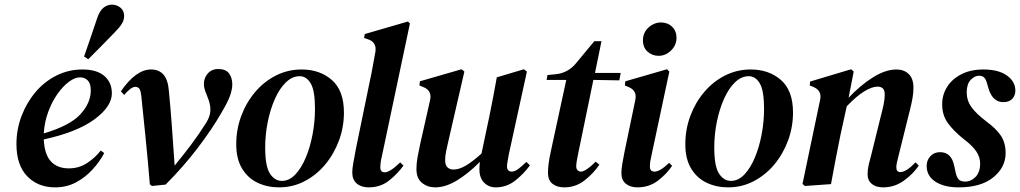

<svg xmlns="http://www.w3.org/2000/svg" viewBox="-20 -795 4404 829"><path d="M218 14Q144 14 97.5 -34Q51 -82 51 -173Q51 -236 73 -294Q95 -352 133.5 -397.5Q172 -443 224 -469Q276 -495 336 -495Q398 -495 430.5 -467Q463 -439 463 -392Q463 -335 387.5 -279.5Q312 -224 169 -193Q172 -128 200 -98Q228 -68 277 -68Q321 -68 356 -91Q391 -114 415 -145L430 -134Q410 -96 378.5 -62Q347 -28 307 -7Q267 14 218 14ZM326 -461Q303 -461 277 -441.5Q251 -422 227.5 -388.5Q204 -355 188 -311.5Q172 -268 169 -219Q281 -252 326.5 -301Q372 -350 372 -405Q372 -434 359 -447.5Q346 -461 326 -461ZM343 -551Q357 -592 371 -632Q385 -672 398 -712Q409 -747 426 -761Q443 -775 463 -775Q484 -775 500 -762Q516 -749 516 -726Q516 -708 505.5 -691.5Q495 -675 475 -655Q446 -625 418 -596.5Q390 -568 361 -539Z M636 8 627 1Q618 -108 608.5 -201Q599 -294 590 -382Q587 -407 580.5 -413.5Q574 -420 564 -420Q546 -420 516 -385L502 -401Q567 -495 632 -495Q702 -495 709 -404Q716 -333 722 -251.5Q728 -170 734 -80Q772 -126 805 -170Q838 -214 871 -266Q886 -291 888 -313.5Q890 -336 881 -363L866 -402Q853 -440 870.5 -468.5Q888 -497 922 -497Q955 -497 969 -478Q983 -459 983 -430Q983 -411 974 -384Q965 -357 936 -308Q896 -238 834 -156.5Q772 -75 695 2Z M1185 14Q1134 14 1092 -6Q1050 -26 1025 -67.5Q1000 -109 1000 -172Q1000 -236 1021.5 -294Q1043 -352 1081.5 -397.5Q1120 -443 1171.5 -469Q1223 -495 1282 -495Q1361 -495 1413 -449.5Q1465 -404 1465 -309Q1465 -246 1443.5 -188Q1422 -130 1384 -84.5Q1346 -39 1295 -12.5Q1244 14 1185 14ZM1197 -14Q1229 -14 1255 -41.5Q1281 -69 1300 -114Q1319 -159 1329.5 -214.5Q1340 -270 1340 -325Q1340 -404 1321.5 -435Q1303 -466 1274 -466Q1242 -466 1214.5 -439.5Q1187 -413 1167 -368Q1147 -323 1136 -268.5Q1125 -214 1125 -158Q1125 -77 1145.5 -45.5Q1166 -14 1197 -14Z M1572 14Q1540 14 1520.5 -2.5Q1501 -19 1501 -50Q1501 -67 1505.5 -91.5Q1510 -116 1517 -154L1576 -441Q1584 -477 1589 -506Q1594 -535 1601 -572Q1607 -614 1567 -626L1552 -631L1555 -648L1741 -702L1750 -694L1629 -121Q1625 -105 1623.5 -93Q1622 -81 1622 -73Q1622 -51 1641 -51Q1664 -51 1708 -94L1722 -80Q1697 -45 1660 -15.5Q1623 14 1572 14Z M1859 14Q1826 14 1802 -5.5Q1778 -25 1778 -66Q1778 -89 1783 -117Q1788 -145 1794 -172L1837 -363Q1846 -404 1808 -419L1791 -426L1793 -444L1973 -496L1985 -486L1916 -186Q1910 -161 1906 -141Q1902 -121 1902 -104Q1902 -82 1912 -72.5Q1922 -63 1938 -63Q1962 -63 1990.5 -79.5Q2019 -96 2059 -132L2060 -137L2094 -298Q2102 -339 2110 -379.5Q2118 -420 2125 -461L2242 -496L2255 -486L2177 -129Q2174 -112 2171.5 -98Q2169 -84 2169 -75Q2169 -65 2175 -59.5Q2181 -54 2188 -54Q2202 -54 2216.5 -64.5Q2231 -75 2253 -96L2268 -81Q2243 -46 2205.5 -16Q2168 14 2120 14Q2091 14 2070.5 -6Q2050 -26 2050 -64Q2050 -79 2052 -96Q2000 -44 1951.5 -15Q1903 14 1859 14Z M2416 14Q2385 14 2365.5 -1.5Q2346 -17 2346 -48Q2346 -86 2358 -140L2425 -450H2340L2344 -471L2384 -475Q2435 -482 2468 -523L2546 -617H2577L2549 -480H2660L2654 -448L2542 -450L2476 -130Q2472 -112 2470 -98.5Q2468 -85 2468 -76Q2468 -66 2474 -60Q2480 -54 2488 -54Q2509 -54 2552 -97L2568 -84Q2543 -47 2504.5 -16.5Q2466 14 2416 14Z M2824 -554Q2796 -554 2776 -572Q2756 -590 2756 -621Q2756 -654 2780 -676Q2804 -698 2834 -698Q2863 -698 2882 -679.5Q2901 -661 2901 -632Q2901 -600 2877.5 -577Q2854 -554 2824 -554ZM2732 14Q2702 14 2682.5 -1.5Q2663 -17 2663 -47Q2663 -64 2667 -88Q2671 -112 2676 -137L2723 -363Q2732 -405 2692 -420L2678 -426L2680 -444L2860 -496L2870 -486L2794 -129Q2790 -112 2788 -99.5Q2786 -87 2786 -76Q2786 -54 2806 -54Q2830 -54 2869 -92L2882 -79Q2857 -42 2819.5 -14Q2782 14 2732 14Z M3124 14Q3073 14 3031 -6Q2989 -26 2964 -67.5Q2939 -109 2939 -172Q2939 -236 2960.5 -294Q2982 -352 3020.5 -397.5Q3059 -443 3110.5 -469Q3162 -495 3221 -495Q3300 -495 3352 -449.5Q3404 -404 3404 -309Q3404 -246 3382.5 -188Q3361 -130 3323 -84.5Q3285 -39 3234 -12.5Q3183 14 3124 14ZM3136 -14Q3168 -14 3194 -41.5Q3220 -69 3239 -114Q3258 -159 3268.5 -214.5Q3279 -270 3279 -325Q3279 -404 3260.5 -435Q3242 -466 3213 -466Q3181 -466 3153.5 -439.5Q3126 -413 3106 -368Q3086 -323 3075 -268.5Q3064 -214 3064 -158Q3064 -77 3084.5 -45.5Q3105 -14 3136 -14Z M3455 8 3445 -1 3521 -364Q3530 -404 3491 -420L3476 -426L3478 -443L3655 -496L3666 -486L3644 -373Q3696 -428 3750 -461.5Q3804 -495 3851 -495Q3883 -495 3903.5 -475.5Q3924 -456 3924 -416Q3924 -394 3920 -371.5Q3916 -349 3910 -325L3859 -120Q3855 -104 3852.5 -92.5Q3850 -81 3850 -73Q3850 -52 3867 -52Q3893 -52 3933 -94L3947 -80Q3922 -43 3882 -14.5Q3842 14 3793 14Q3762 14 3744 -1Q3726 -16 3726 -42Q3726 -63 3731 -84.5Q3736 -106 3743 -131L3782 -289Q3790 -319 3795 -343Q3800 -367 3800 -386Q3800 -406 3791.5 -413.5Q3783 -421 3769 -421Q3745 -421 3711.5 -400.5Q3678 -380 3636 -336L3609 -213Q3598 -160 3588 -107Q3578 -54 3568 0Z M4119 14Q4057 14 4019 -10.5Q3981 -35 3981 -79Q3981 -103 3997 -120.5Q4013 -138 4039 -138Q4088 -138 4100 -79L4105 -56Q4109 -34 4117.5 -22.5Q4126 -11 4147 -11Q4173 -11 4192.5 -31.5Q4212 -52 4212 -89Q4212 -116 4195.5 -141Q4179 -166 4138 -197Q4098 -229 4073 -263Q4048 -297 4048 -345Q4048 -386 4069.5 -420Q4091 -454 4131 -474.5Q4171 -495 4226 -495Q4291 -495 4327.5 -469Q4364 -443 4364 -404Q4364 -382 4350.5 -368Q4337 -354 4312 -354Q4267 -354 4249 -410L4242 -434Q4237 -453 4229 -460.5Q4221 -468 4207 -468Q4188 -468 4171 -450Q4154 -432 4154 -396Q4154 -361 4174.5 -332.5Q4195 -304 4237 -272Q4282 -239 4302 -208.5Q4322 -178 4322 -134Q4322 -73 4269 -29.5Q4216 14 4119 14Z"/></svg>

Font: DM Serif Text
Style: Italic
Weight: 400
Italic angle: -12°
Designer: Colophon Foundry, Frank Grießhammer
Foundry: Colophon Foundry
Version: Version 5.100; ttfautohint (v1.8.2)